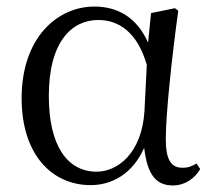

<svg xmlns="http://www.w3.org/2000/svg" viewBox="-20 -551 652 586"><path d="M257 14C319 14 384 -18 420 -100C430 -16 457 15 508 15C545 15 575 -7 591 -35L580 -52C566 -44 555 -39 537 -39C504 -39 486 -60 486 -127C486 -204 505 -380 524 -518L514 -526L441 -511L432 -421C398 -497 340 -531 268 -531C156 -531 46 -437 46 -251C46 -82 136 14 257 14ZM428 -353 421 -213C413 -82 338 -27 275 -27C185 -27 129 -107 129 -258C129 -425 200 -490 280 -490C341 -490 399 -454 428 -353Z"/></svg>

Font: Noto Serif CJK TC
Style: Regular
Weight: 400
Designer: Ryoko NISHIZUKA 西塚涼子 (kana & ideographs); Frank Grießhammer (Latin, Greek & Cyrillic); Wenlong ZHANG 张文龙 (bopomofo); San
Foundry: Adobe
Version: Version 2.001;hotconv 1.1.0;makeotfexe 2.6.0